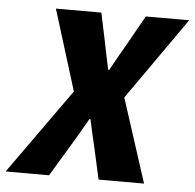

<svg xmlns="http://www.w3.org/2000/svg" viewBox="-85 -699 759 749"><g transform="rotate(5 295.0 -325.0)"><path d="M-36 0H134L210 -126C230 -160 250 -193 272 -232H276C284 -193 292 -160 300 -126L328 0H506L400 -328L626 -650H456L392 -536C375 -506 354 -471 332 -430H328C319 -471 312 -506 306 -536L282 -650H104L202 -334Z"/></g></svg>

Font: Source Sans Pro Black
Style: Italic
Weight: 900
Italic angle: -11°
Designer: Paul D. Hunt
Foundry: Adobe Systems Incorporated
Version: Version 3.006;hotconv 1.0.111;makeotfexe 2.5.65597